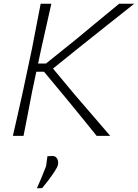

<svg xmlns="http://www.w3.org/2000/svg" viewBox="-20 -733 744 1036"><path d="M49.5 0Q63.5 -61 76 -116.2Q88.5 -171.5 103 -237L153 -472.5Q166 -540.5 177 -597Q188 -653.5 199.5 -713H257Q243.5 -652.5 231 -596.8Q218.5 -541 203 -472.5L185.5 -390H228L389.5 -520Q444.5 -565.5 498.2 -610Q552 -654.5 623 -713H704.5Q631.5 -655 562.2 -600.2Q493 -545.5 425.5 -491.5L266 -363L380.5 -225.5Q411.5 -189.5 446.8 -148.5Q482 -107.5 515.5 -68.8Q549 -30 574.5 0H501.5Q458 -54 419.8 -101Q381.5 -148 345 -192.5L217.5 -346H176L153 -237.5Q140 -169.5 129.5 -114.8Q119 -60 107 0ZM179 283Q192 254.5 203.5 226.5Q215 198.5 228.5 164Q230.5 151 232.2 137.2Q234 123.5 236 110L264 108.5Q281 109.5 288.8 123.8Q296.5 138 292.5 157Q290.5 168 275.2 191.2Q260 214.5 241 239.8Q222 265 207.5 282Z"/></svg>

Font: Commissioner Loud ExtraLight
Style: Italic
Weight: 200
Italic angle: -12°
Designer: Kostas Bartsokas
Foundry: Kostas Bartsokas
Version: Version 1.000; ttfautohint (v1.8.3)